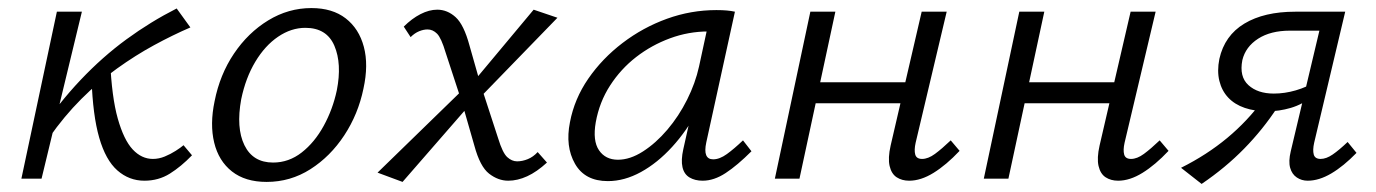

<svg xmlns="http://www.w3.org/2000/svg" viewBox="-20 -443 3411 476"><path d="M102 -102 78 -117Q126 -188 180 -245Q234 -302 293.5 -345.5Q353 -389 418 -422L452 -375Q408 -356 362 -331Q316 -306 270 -273Q224 -240 181.5 -197.5Q139 -155 102 -102ZM33 0 121 -414H183L83 0ZM338 5Q300 5 271 -20.5Q242 -46 226 -101.5Q210 -157 207 -247L253 -293Q257 -202 272 -149Q287 -96 309 -72.5Q331 -49 359 -49Q374 -49 388.5 -55Q403 -61 415.5 -69Q428 -77 435 -83L456 -58Q429 -30 401 -12.5Q373 5 338 5Z M641 8Q588 8 555 -18Q522 -44 511 -89.5Q500 -135 512 -192Q525 -258 560 -310Q595 -362 645 -392.5Q695 -423 752 -423Q804 -423 837 -397.5Q870 -372 882 -327Q894 -282 881 -223Q868 -160 833.5 -107.5Q799 -55 749.5 -23.5Q700 8 641 8ZM657 -40Q696 -40 728 -65Q760 -90 782.5 -131Q805 -172 815 -219Q828 -285 809 -329.5Q790 -374 737 -374Q702 -374 669.5 -352Q637 -330 613 -290Q589 -250 578 -197Q565 -126 586 -83Q607 -40 657 -40Z M1240 5Q1215 5 1192.5 -12.5Q1170 -30 1156 -82L1125 -190L1085 -312Q1074 -349 1063.5 -359.5Q1053 -370 1040 -370Q1030 -370 1019 -365.5Q1008 -361 998 -351L981 -377Q1001 -397 1022.5 -408Q1044 -419 1064 -419Q1089 -419 1109.5 -400.5Q1130 -382 1144 -330L1171 -235L1215 -100Q1226 -64 1237.5 -53.5Q1249 -43 1262 -43Q1275 -43 1288.5 -48.5Q1302 -54 1313 -66L1336 -40Q1311 -17 1287 -6Q1263 5 1240 5ZM978 8 916 -15 1137 -230 1153 -193ZM1163 -194 1146 -231 1303 -419 1362 -399Z M1487 6Q1430 6 1405.5 -37Q1381 -80 1393 -140Q1404 -198 1438.5 -248Q1473 -298 1523.5 -336.5Q1574 -375 1633.5 -396.5Q1693 -418 1756 -418Q1771 -418 1782 -417Q1793 -416 1802 -414L1731 -90Q1722 -48 1748 -48Q1764 -48 1782 -61Q1800 -74 1822 -95L1843 -68Q1808 -33 1779 -14Q1750 5 1722 5Q1703 5 1689.5 -3Q1676 -11 1672 -28.5Q1668 -46 1674 -73L1712 -243L1749 -277Q1737 -221 1710 -170Q1683 -119 1646.5 -79Q1610 -39 1569 -16.5Q1528 6 1487 6ZM1512 -47Q1542 -47 1574 -67.5Q1606 -88 1634.5 -121.5Q1663 -155 1683.5 -196Q1704 -237 1713 -278L1737 -389L1770 -362Q1763 -364 1754 -364.5Q1745 -365 1736 -365Q1687 -365 1641 -348Q1595 -331 1557 -301.5Q1519 -272 1492.5 -231Q1466 -190 1457 -140Q1449 -94 1465 -70.5Q1481 -47 1512 -47Z M2234 5Q2216 5 2203 -3.5Q2190 -12 2185.5 -31.5Q2181 -51 2188 -82L2265 -414H2327L2250 -89Q2246 -71 2249 -60Q2252 -49 2266 -49Q2281 -49 2298 -61.5Q2315 -74 2337 -95L2359 -69Q2326 -34 2294.5 -14.5Q2263 5 2234 5ZM1901 0 1989 -414H2051L1962 0ZM1969 -187 1979 -239H2259L2248 -187Z M2752 5Q2734 5 2721 -3.5Q2708 -12 2703.5 -31.5Q2699 -51 2706 -82L2783 -414H2845L2768 -89Q2764 -71 2767 -60Q2770 -49 2784 -49Q2799 -49 2816 -61.5Q2833 -74 2855 -95L2877 -69Q2844 -34 2812.5 -14.5Q2781 5 2752 5ZM2419 0 2507 -414H2569L2480 0ZM2487 -187 2497 -239H2777L2766 -187Z M3222 5Q3207 5 3195 -3Q3183 -11 3178.5 -27Q3174 -43 3180 -68L3251 -367H3178Q3130 -367 3099 -347Q3068 -327 3060 -294Q3052 -253 3075 -232Q3098 -211 3138 -211Q3165 -211 3192.5 -219Q3220 -227 3244 -242L3236 -205Q3209 -184 3180 -175.5Q3151 -167 3122 -167Q3091 -167 3066 -175.5Q3041 -184 3025 -201Q3009 -218 3003 -242.5Q2997 -267 3003 -297Q3016 -355 3065 -384.5Q3114 -414 3191 -414H3315L3238 -89Q3234 -71 3237 -60Q3240 -49 3254 -49Q3268 -49 3284 -60Q3300 -71 3321 -91L3343 -64Q3311 -31 3280.5 -13Q3250 5 3222 5ZM2959 13 2908 -27Q2972 -59 3022.5 -101Q3073 -143 3111 -195L3147 -177Q3111 -122 3064.5 -74.5Q3018 -27 2959 13Z"/></svg>

Font: Ysabeau
Style: Italic
Weight: 400
Italic angle: -12°
Designer: Christian Thalmann (Catharsis Fonts)
Version: Version 2.000;gftools[0.9.27.dev2+g8671c4b]